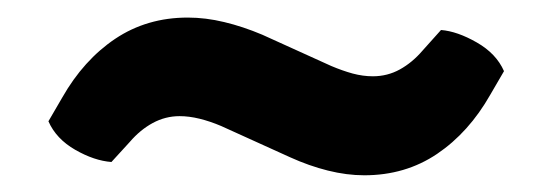

<svg xmlns="http://www.w3.org/2000/svg" viewBox="-20 -408 644 224"><path d="M366.5 -331Q379.5 -325.5 391.5 -322.2Q403.5 -319 415 -319Q432 -319 446.5 -327Q461 -335 473 -349L494.5 -373Q513.5 -371.5 536.2 -358.5Q559 -345.5 568 -325L552 -297.5Q527 -253.5 490 -228.5Q453 -203.5 405 -203.5Q384.5 -203.5 362.5 -209Q340.5 -214.5 318.5 -224.5L238 -261Q225 -266.5 212.8 -269.5Q200.5 -272.5 189.5 -272.5Q173 -272.5 158.2 -264.5Q143.5 -256.5 131.5 -242.5L110 -219Q90 -220.5 67.8 -233.2Q45.5 -246 36.5 -266.5L52.5 -294Q77.5 -338 114.5 -362.8Q151.5 -387.5 199 -387.5Q220 -387.5 241.8 -382.2Q263.5 -377 286 -367.5Z"/></svg>

Font: Signika Negative Light SemiBold
Style: Regular
Weight: 600
Version: Version 2.001